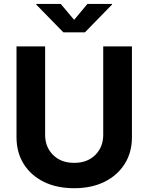

<svg xmlns="http://www.w3.org/2000/svg" viewBox="-20 -969 772 999"><path d="M366.2 10.3Q275.4 10.3 208 -22.9Q140.6 -56.2 103.3 -116Q65.9 -175.8 65.9 -255.4V-727.5H214.8V-267.6Q214.8 -204.1 256.1 -162.8Q297.4 -121.6 366.2 -121.6Q434.6 -121.6 475.8 -162.8Q517.1 -204.1 517.1 -267.6V-727.5H666.5V-255.4Q666.5 -175.8 628.7 -116Q590.8 -56.2 523.4 -22.9Q456.1 10.3 366.2 10.3ZM295.9 -948.7 365.7 -865.7 435.1 -948.7H563V-945.3L421.9 -800.8H309.6L168.5 -945.3V-948.7Z"/></svg>

Font: Inter
Style: Bold
Weight: 700
Designer: Rasmus Andersson
Foundry: rsms
Version: Version 4.001;git-9221beed3